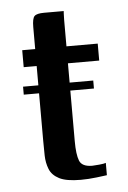

<svg xmlns="http://www.w3.org/2000/svg" viewBox="-43 -539 383 575"><g transform="rotate(-5 148.5 -251.0)"><path d="M29 -290H75V-348H36V-399H75V-465Q75 -491 82 -498Q89 -505 111 -505H170Q170 -503 169.5 -496.5Q169 -490 169 -478V-399H263V-348H169V-290H240V-266H169V-114Q169 -74 176.5 -55Q184 -36 215 -36Q221 -36 236 -37.5Q251 -39 256 -41V-4Q249 -3 224.5 0Q200 3 177 3Q134 3 112.5 -8Q91 -19 83.5 -38Q76 -57 75.5 -79Q75 -101 75 -123V-266H29Z"/></g></svg>

Font: Genos Medium
Style: Regular
Weight: 500
Designer: Robert E. Leuschke
Foundry: Robert E. Leuschke
Version: Version 1.010; ttfautohint (v1.8.3)